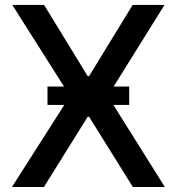

<svg xmlns="http://www.w3.org/2000/svg" viewBox="-20 -747 706 767"><path d="M156.2 -727.3 330.3 -442.8H335.9L509.9 -727.3H637.1L410.5 -363.6L638.5 0H510.7L335.9 -280.5H330.3L155.5 0H27.7L259.6 -363.6L29.1 -727.3ZM169.7 -327.8V-401.3H496.1V-327.8Z"/></svg>

Font: Inter UI Medium
Style: Regular
Weight: 500
Designer: Rasmus Andersson
Foundry: rsms
Version: 3.2;8d6f07862